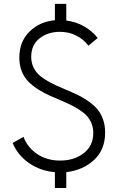

<svg xmlns="http://www.w3.org/2000/svg" viewBox="-20 -861 595 970"><path d="M511.2 -191.4Q511.2 -105.5 455.8 -53.5Q400.4 -1.5 314.9 8.8V88.9H257.3V8.8Q183.1 2.4 126.2 -37.4Q69.3 -77.1 43.9 -138.7L98.6 -169.9Q119.1 -115.7 168 -82.8Q216.8 -49.8 283.7 -49.8Q355 -49.8 403.1 -87.2Q451.2 -124.5 451.2 -189Q451.2 -220.7 438.5 -246.3Q425.8 -272 404.1 -289.6Q382.3 -307.1 354.2 -322.3Q326.2 -337.4 295.2 -350.3Q264.2 -363.3 233.4 -377Q202.6 -390.6 174.6 -408.2Q146.5 -425.8 124.8 -447.3Q103 -468.8 90.3 -500Q77.6 -531.2 77.6 -569.8Q77.6 -650.9 129.2 -701.4Q180.7 -752 257.3 -758.8V-841.3H314.9V-757.3Q364.7 -751 406 -727.1Q447.3 -703.1 473.6 -668.9L426.3 -629.9Q403.8 -661.6 366 -680.9Q328.1 -700.2 282.7 -700.2Q222.2 -700.2 179.9 -667.2Q137.7 -634.3 137.7 -573.7Q137.7 -543 150.4 -518.1Q163.1 -493.2 184.8 -475.8Q206.5 -458.5 234.6 -443.8Q262.7 -429.2 293.7 -416.3Q324.7 -403.3 355.5 -389.6Q386.2 -376 414.3 -357.9Q442.4 -339.8 464.1 -317.9Q485.8 -295.9 498.5 -263.4Q511.2 -231 511.2 -191.4Z"/></svg>

Font: Now Alt Light
Style: Regular
Weight: 300
Designer: Alfredo Marco Pradil
Foundry: Alfredo Marco Pradil
Version: Version 1.002;PS 001.002;hotconv 1.0.88;makeotf.lib2.5.64775